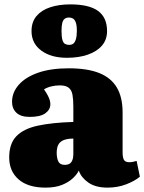

<svg xmlns="http://www.w3.org/2000/svg" viewBox="-20 -843 659 877"><path d="M188 14Q108 14 65 -23.5Q22 -61 22 -124Q22 -187 55 -221Q88 -255 153 -269Q218 -283 315 -286V-356Q315 -389 311 -410.5Q307 -432 293.5 -442.5Q280 -453 253 -453Q234 -453 215 -448.5Q196 -444 181 -435Q192 -419 198.5 -406.5Q205 -394 207.5 -384.5Q210 -375 210 -367Q210 -342 187 -325.5Q164 -309 116 -309Q75 -309 55 -328Q35 -347 35 -378Q35 -421 66 -456Q97 -491 154.5 -511Q212 -531 294 -531Q379 -531 433 -509.5Q487 -488 513.5 -443.5Q540 -399 540 -329V-147Q540 -124 546 -113Q552 -102 571 -102Q580 -102 588.5 -104Q597 -106 604 -108L619 -36Q597 -17 557.5 -1.5Q518 14 471 14Q416 14 383 -9.5Q350 -33 340 -64Q332 -47 313 -29Q294 -11 263.5 1.5Q233 14 188 14ZM275 -90Q289 -90 297.5 -95Q306 -100 310.5 -111.5Q315 -123 315 -139V-210Q289 -210 272 -203.5Q255 -197 247 -183Q239 -169 239 -145Q239 -121 246.5 -105.5Q254 -90 275 -90ZM286 -579Q213 -579 168.5 -612Q124 -645 124 -701Q124 -743 147 -770Q170 -797 210 -810Q250 -823 301 -823Q387 -823 428 -793Q469 -763 469 -701Q469 -662 446 -635Q423 -608 381.5 -593.5Q340 -579 286 -579ZM296 -638Q307 -638 314.5 -643.5Q322 -649 326.5 -663.5Q331 -678 331 -702Q331 -728 326 -741Q321 -754 313 -758.5Q305 -763 295 -763Q284 -763 276 -757.5Q268 -752 264.5 -738.5Q261 -725 261 -702Q261 -675 265 -661Q269 -647 277 -642.5Q285 -638 296 -638Z"/></svg>

Font: Literata 18pt Black
Style: Regular
Weight: 900
Designer: Latin by Veronika Burian and Jose Scaglione. Greek by Irene Vlachou. Cyrillic by Vera Evstafieva.
Foundry: TypeTogether
Version: Version 3.103;gftools[0.9.29]